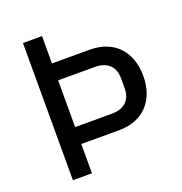

<svg xmlns="http://www.w3.org/2000/svg" viewBox="-126 -808 870 918"><g transform="rotate(-20 308.5 -349.0)"><path d="M90 0V-698H187V-559H378Q425 -559 462 -544.5Q499 -530 524.5 -503Q550 -476 563.5 -438Q577 -400 577 -354Q577 -307 563.5 -269.5Q550 -232 524.5 -205Q499 -178 462 -163.5Q425 -149 378 -149H187V0ZM187 -235H374Q421 -235 447 -259.5Q473 -284 473 -329V-379Q473 -424 447 -448.5Q421 -473 374 -473H187Z"/></g></svg>

Font: IBM Plex Sans Arabic Text
Style: Regular
Weight: 450
Designer: Mike Abbink, Paul van der Laan, Pieter van Rosmalen, Wael Morcos, Khajak Apelian
Foundry: Bold Monday
Version: Version 1.2